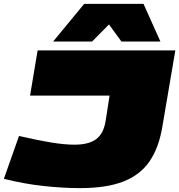

<svg xmlns="http://www.w3.org/2000/svg" viewBox="-38 -960 924 990"><path d="M-18 -38 60 -259Q155 -237 224.5 -225.5Q294 -214 346 -214Q420 -214 458.5 -243Q497 -272 507 -339L527 -467H117L156 -700H866L799 -306Q781 -198 733 -128Q685 -58 598 -24Q511 10 374 10Q287 10 186 -1Q85 -12 -18 -38ZM236 -746 396 -940H702L789 -746H588L524 -834L437 -746Z"/></svg>

Font: Georama ExtraExtended Black
Style: Italic
Weight: 900
Width: 8
Italic angle: -9°
Designer: Jean-Baptiste Levee
Foundry: Production Type
Version: Version 1.000